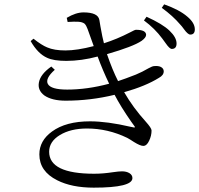

<svg xmlns="http://www.w3.org/2000/svg" viewBox="-20 -827 916 883"><path d="M411 36Q310 36 243 2Q161 -39 161 -117Q161 -180 219 -222Q283 -269 394 -269Q473 -269 580 -244Q587 -243 590 -242Q607 -237 596 -250Q593 -255 583 -268Q535 -337 507 -391Q396 -364 282 -364Q219 -364 184 -388Q152 -412 159 -448Q166 -486 216 -521L232 -506Q187 -466 200 -441Q214 -415 289 -415Q381 -415 482 -442Q453 -502 429 -567Q354 -547 285 -547Q227 -547 197 -561Q154 -580 121 -638L134 -649Q172 -619 197 -609Q229 -595 281 -595Q334 -595 411 -615Q401 -641 383 -693Q377 -710 369 -718Q359 -726 339 -727Q323 -728 291 -726L287 -745Q329 -770 364 -770Q431 -770 437 -735Q439 -726 442 -705Q451 -654 458 -628Q518 -647 578 -678Q600 -690 605 -690Q651 -690 652 -667Q652 -654 631 -639Q593 -613 472 -578Q497 -505 523 -454Q554 -464 605 -484Q634 -496 663 -513Q681 -523 689 -523Q708 -525 720 -519Q733 -512 733 -499Q733 -481 711 -469Q650 -431 551 -403Q592 -332 650 -268Q677 -238 677 -227Q677 -203 666 -180Q655 -156 639 -156Q625 -156 596 -174Q578 -186 565 -193Q476 -236 380 -236Q305 -236 255.5 -206Q206 -176 206 -129Q206 -28 413 -28Q454 -28 499 -35Q526 -39 541 -39Q562 -39 575.5 -30.5Q589 -22 589 -8Q589 36 411 36ZM770 -602Q760 -602 742 -628Q732 -642 726 -650Q692 -696 642 -733L654 -750Q727 -717 759.5 -686Q792 -655 792 -627Q792 -602 770 -602ZM855 -668Q844 -668 826 -693Q816 -707 809 -714Q775 -754 724 -791L735 -807Q805 -782 841 -751Q876 -722 876 -692Q876 -668 855 -668Z"/></svg>

Font: GenRyuMin TW R
Style: Regular
Weight: 400
Version: Version 1.501;PS 1;hotconv 16.6.51;makeotf.lib2.5.65220